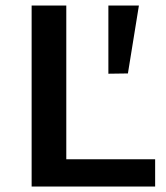

<svg xmlns="http://www.w3.org/2000/svg" viewBox="-20 -678 603 698"><path d="M544 -99V0H95V-658H221V-99ZM445 -411 374 -410V-658H485Z"/></svg>

Font: Ysabeau Infant
Style: Bold
Weight: 700
Designer: Christian Thalmann (Catharsis Fonts)
Version: Version 0.003